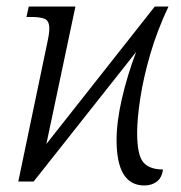

<svg xmlns="http://www.w3.org/2000/svg" viewBox="-20 -556 555 588"><path d="M422 12Q337 12 337 -127Q337 -183 353.5 -254.5Q370 -326 397 -397L83 0H36L125 -426Q131 -453 131 -468Q131 -492 117.5 -498Q104 -504 76 -504H61L68 -536H211L122 -115L454 -536H496Q461 -462 440 -389.5Q419 -317 409.5 -254.5Q400 -192 400 -150Q400 -82 418.5 -59.5Q437 -37 479 -37Q476 -12 460.5 0Q445 12 422 12Z"/></svg>

Font: Noto Serif SemiCondensed Light
Style: Italic
Weight: 300
Width: 4
Italic angle: -12°
Designer: Monotype Design Team
Foundry: Monotype Imaging Inc.
Version: Version 2.013; ttfautohint (v1.8.4.7-5d5b)